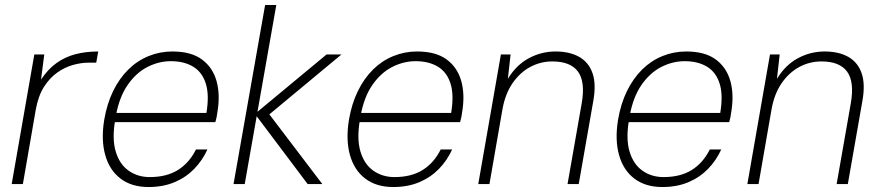

<svg xmlns="http://www.w3.org/2000/svg" viewBox="-20 -740 3540 772"><path d="M27 0 118 -521H158L145 -420Q172 -461 206.5 -486Q241 -511 283 -522Q325 -533 375 -533L367 -488H335Q307 -488 274 -479Q241 -470 210.5 -448.5Q180 -427 157 -391Q134 -355 124 -300L72 0Z M577 12Q509 12 464.5 -22Q420 -56 403 -117Q386 -178 399 -258Q410 -323 435 -374Q460 -425 496 -460.5Q532 -496 577.5 -514.5Q623 -533 673 -533Q749 -533 792.5 -500.5Q836 -468 851 -413Q866 -358 854 -288Q853 -278 851 -269Q849 -260 846 -249H429L435 -286H810Q822 -358 807.5 -404Q793 -450 756.5 -472Q720 -494 667 -494Q619 -494 573.5 -471Q528 -448 494 -399.5Q460 -351 446 -275L443 -257Q430 -181 445.5 -130Q461 -79 497.5 -53.5Q534 -28 582 -28Q650 -28 695.5 -56.5Q741 -85 768 -139H814Q794 -95 761 -61Q728 -27 682 -7.5Q636 12 577 12Z M1217 0 1005 -282 1293 -521H1353L1046 -266L1051 -296L1276 0ZM919 0 1046 -720H1091L964 0Z M1561 12Q1493 12 1448.5 -22Q1404 -56 1387 -117Q1370 -178 1383 -258Q1394 -323 1419 -374Q1444 -425 1480 -460.5Q1516 -496 1561.5 -514.5Q1607 -533 1657 -533Q1733 -533 1776.5 -500.5Q1820 -468 1835 -413Q1850 -358 1838 -288Q1837 -278 1835 -269Q1833 -260 1830 -249H1413L1419 -286H1794Q1806 -358 1791.5 -404Q1777 -450 1740.5 -472Q1704 -494 1651 -494Q1603 -494 1557.5 -471Q1512 -448 1478 -399.5Q1444 -351 1430 -275L1427 -257Q1414 -181 1429.5 -130Q1445 -79 1481.5 -53.5Q1518 -28 1566 -28Q1634 -28 1679.5 -56.5Q1725 -85 1752 -139H1798Q1778 -95 1745 -61Q1712 -27 1666 -7.5Q1620 12 1561 12Z M1903 0 1994 -521H2033L2022 -423Q2056 -479 2106.5 -506Q2157 -533 2214 -533Q2270 -533 2308.5 -511.5Q2347 -490 2362.5 -445.5Q2378 -401 2365 -331L2307 0H2262L2319 -325Q2334 -411 2304 -452Q2274 -493 2201 -493Q2153 -493 2111.5 -470.5Q2070 -448 2040.5 -405Q2011 -362 2000 -299L1948 0Z M2643 12Q2575 12 2530.5 -22Q2486 -56 2469 -117Q2452 -178 2465 -258Q2476 -323 2501 -374Q2526 -425 2562 -460.5Q2598 -496 2643.5 -514.5Q2689 -533 2739 -533Q2815 -533 2858.5 -500.5Q2902 -468 2917 -413Q2932 -358 2920 -288Q2919 -278 2917 -269Q2915 -260 2912 -249H2495L2501 -286H2876Q2888 -358 2873.5 -404Q2859 -450 2822.5 -472Q2786 -494 2733 -494Q2685 -494 2639.5 -471Q2594 -448 2560 -399.5Q2526 -351 2512 -275L2509 -257Q2496 -181 2511.5 -130Q2527 -79 2563.5 -53.5Q2600 -28 2648 -28Q2716 -28 2761.5 -56.5Q2807 -85 2834 -139H2880Q2860 -95 2827 -61Q2794 -27 2748 -7.5Q2702 12 2643 12Z M2985 0 3076 -521H3115L3104 -423Q3138 -479 3188.5 -506Q3239 -533 3296 -533Q3352 -533 3390.5 -511.5Q3429 -490 3444.5 -445.5Q3460 -401 3447 -331L3389 0H3344L3401 -325Q3416 -411 3386 -452Q3356 -493 3283 -493Q3235 -493 3193.5 -470.5Q3152 -448 3122.5 -405Q3093 -362 3082 -299L3030 0Z"/></svg>

Font: DM Sans 10pt ExtraLight
Style: Italic
Weight: 250
Italic angle: -10°
Version: Version 4.004;gftools[0.9.30]